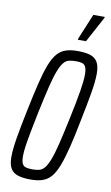

<svg xmlns="http://www.w3.org/2000/svg" viewBox="-99 -946 580 1003"><g transform="rotate(10 191.5 -444.0)"><path d="M139 8Q97 8 70.5 -0.5Q44 -9 31.5 -30.5Q19 -52 19 -91Q19 -132 29.5 -194Q40 -256 58 -343Q76 -431 91 -492.5Q106 -554 121.5 -594Q137 -634 156 -656Q175 -678 201 -687Q227 -696 263 -696Q306 -696 332 -687.5Q358 -679 370.5 -657.5Q383 -636 383 -596Q383 -556 372.5 -494.5Q362 -433 344 -345Q327 -257 312 -196.5Q297 -136 281.5 -95.5Q266 -55 247 -32.5Q228 -10 201.5 -1Q175 8 139 8ZM139 -46Q160 -46 175 -50Q190 -54 202.5 -69Q215 -84 227.5 -116Q240 -148 253.5 -203.5Q267 -259 285 -344Q305 -438 314 -494Q323 -550 323 -580Q323 -608 316.5 -621.5Q310 -635 297 -638.5Q284 -642 265 -642Q243 -642 227.5 -638Q212 -634 199.5 -619Q187 -604 174.5 -572Q162 -540 148.5 -484.5Q135 -429 117 -344Q104 -281 95.5 -236Q87 -191 82.5 -159.5Q78 -128 78 -107Q78 -79 84.5 -66Q91 -53 105 -49.5Q119 -46 139 -46ZM255 -754V-759L312 -896H372V-891L298 -754Z"/></g></svg>

Font: Saira UltraCondensed
Style: Italic
Weight: 400
Width: 1
Italic angle: -12°
Designer: Hector Gatti with collaboration of the Omnibus-Type team
Foundry: Omnibus-Type
Version: Version 1.101